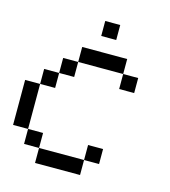

<svg xmlns="http://www.w3.org/2000/svg" viewBox="-114 -860 842 951"><g transform="rotate(15 307.5 -384.5)"><path d="M307.7 -769.2H384.6V-692.3H307.7ZM153.8 0V-76.9H384.6V0ZM76.9 -76.9V-153.8H153.8V-76.9ZM384.6 -76.9V-153.8H461.5V-76.9ZM0 -153.8V-384.6H76.9V-153.8ZM76.9 -384.6V-461.5H153.8V-384.6ZM153.8 -461.5V-538.5H230.8V-461.5ZM461.5 -461.5V-538.5H538.5V-461.5ZM230.8 -538.5V-615.4H461.5V-538.5Z"/></g></svg>

Font: Mintsoda - Lime Green 13x16
Style: Regular
Weight: 400
Designer: Mintsoda-15
Version: Version 1.0